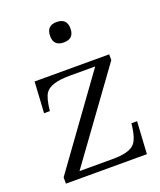

<svg xmlns="http://www.w3.org/2000/svg" viewBox="-132 -794 724 868"><g transform="rotate(-20 230.5 -360.5)"><path d="M59.1 -492.2H418V-464.4L111.3 -42H269Q351.1 -42 376 -69.8Q398.4 -92.3 405.8 -165H433.1L423.8 -9.8H34.2V-40L339.8 -462.4H216.3Q125.5 -462.4 100.1 -426.3Q84.5 -404.3 78.1 -342.8H50.3ZM244.1 -710.9Q293.5 -710.9 293.5 -662.1Q293.5 -612.8 244.1 -612.8Q195.3 -612.8 195.3 -660.6Q195.3 -710.9 244.1 -710.9Z"/></g></svg>

Font: I.Ming
Style: Regular
Weight: 400
Designer: Ichiten Fonts Project
Version: Version 5.10 Mar 24, 2018